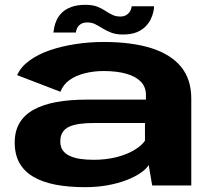

<svg xmlns="http://www.w3.org/2000/svg" viewBox="-20 -769 885 796"><path d="M332.5 7Q383 7 426.5 -1Q470 -9 504.2 -22.2Q538.5 -35.5 562 -51.5Q585.5 -67.5 596.5 -84.5L611 0H773V-360.5Q773 -440.5 730.5 -492.2Q688 -544 607 -569.5Q526 -595 409 -595Q350 -595 293 -586.2Q236 -577.5 187 -560.8Q138 -544 102.2 -518Q66.5 -492 51 -457.5L230.5 -388.5Q241.5 -418 268 -437Q294.5 -456 331.5 -465.2Q368.5 -474.5 410 -474.5Q464 -474.5 503 -463.5Q542 -452.5 563.5 -430.8Q585 -409 585 -375V-356H340Q269 -356 213.5 -345.8Q158 -335.5 119.5 -314.2Q81 -293 61 -259.2Q41 -225.5 41 -178Q41 -128 61 -92.8Q81 -57.5 119.2 -35.5Q157.5 -13.5 211.2 -3.2Q265 7 332.5 7ZM368 -106.5Q338 -106.5 312.8 -110.2Q287.5 -114 268.8 -122.8Q250 -131.5 240 -146Q230 -160.5 230 -183.5Q230 -206 239.8 -221Q249.5 -236 267.5 -244Q285.5 -252 310.8 -255.5Q336 -259 367 -259H581V-185.5Q567 -165 536 -146.5Q505 -128 461.8 -117.2Q418.5 -106.5 368 -106.5ZM489.5 -626Q524.5 -626 547.2 -635.5Q570 -645 584 -659.8Q598 -674.5 605.5 -690.5Q613 -706.5 616 -720.8Q619 -735 618.5 -743H526Q525.5 -735.5 520.8 -725.2Q516 -715 505.5 -707.8Q495 -700.5 479 -700.5Q459.5 -700.5 445 -707.8Q430.5 -715 415.8 -724.8Q401 -734.5 382 -741.8Q363 -749 334.5 -749Q299.5 -749 275.5 -740Q251.5 -731 237 -716.8Q222.5 -702.5 215 -686.2Q207.5 -670 205 -656Q202.5 -642 201.5 -634H294.5Q295 -641.5 299.5 -651.8Q304 -662 314.5 -669Q325 -676 342.5 -676Q360.5 -676 375.2 -668.5Q390 -661 405.5 -651.2Q421 -641.5 440.8 -633.8Q460.5 -626 489.5 -626Z"/></svg>

Font: Anybody Expanded
Style: Bold
Weight: 700
Width: 7
Designer: Tyler Finck
Foundry: Etcetera Type Company
Version: Version 1.113;gftools[0.9.25]